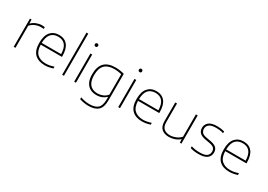

<svg xmlns="http://www.w3.org/2000/svg" viewBox="12 -1882 4440 3186"><g transform="rotate(30 2232.0 -289.0)"><path d="M98 0V-540H128L131 -466H135Q169.5 -502 221.8 -523Q274 -544 325 -544Q341 -544 353.8 -543Q366.5 -542 382 -539V-505Q368.5 -507.5 354.8 -508.2Q341 -509 325 -509Q295.5 -509 260.2 -500.2Q225 -491.5 191.2 -472.2Q157.5 -453 132 -422V0Z M692.5 9Q570.5 9 501.5 -58.5Q432.5 -126 432.5 -270Q432.5 -409.5 492.8 -478.8Q553 -548 656.5 -548Q761 -548 818.2 -478.5Q875.5 -409 875.5 -270V-255H468.5Q472 -133 531.8 -78.5Q591.5 -24 694.5 -24Q731.5 -24 769.5 -31.2Q807.5 -38.5 849.5 -52V-18Q808.5 -4.5 770 2.2Q731.5 9 692.5 9ZM656.5 -515Q569 -515 520.2 -460.5Q471.5 -406 468.5 -288H840.5Q837.5 -405 790.8 -460Q744 -515 656.5 -515Z M1026.5 0V-808H1060.5V0Z M1256.5 0V-540H1290.5V0ZM1273.5 -680Q1260 -680 1251.2 -688.5Q1242.5 -697 1242.5 -711Q1242.5 -725.5 1251.2 -734.2Q1260 -743 1273.5 -743Q1287 -743 1295.8 -734.2Q1304.5 -725.5 1304.5 -711Q1304.5 -697 1295.8 -688.5Q1287 -680 1273.5 -680Z M1658.5 230Q1621 230 1573.8 222.5Q1526.5 215 1487.5 201V167Q1535 182.5 1577 189.8Q1619 197 1659.5 197Q1767.5 197 1819 150.8Q1870.5 104.5 1870.5 -11V-63H1867.5Q1835.5 -30 1789 -10.5Q1742.5 9 1684.5 9Q1619 9 1566.5 -17.5Q1514 -44 1483.2 -103Q1452.5 -162 1452.5 -259Q1452.5 -548 1734.5 -548Q1820.5 -548 1904.5 -524V-14Q1904.5 117 1842.8 173.5Q1781 230 1658.5 230ZM1686.5 -24Q1737 -24 1785.8 -43.5Q1834.5 -63 1870.5 -107V-498Q1843.5 -505.5 1808 -510.2Q1772.5 -515 1730.5 -515Q1610.5 -515 1549.5 -454Q1488.5 -393 1488.5 -263Q1488.5 -174 1514.5 -121.8Q1540.5 -69.5 1585.2 -46.8Q1630 -24 1686.5 -24Z M2100.5 0V-540H2134.5V0ZM2117.5 -680Q2104 -680 2095.2 -688.5Q2086.5 -697 2086.5 -711Q2086.5 -725.5 2095.2 -734.2Q2104 -743 2117.5 -743Q2131 -743 2139.8 -734.2Q2148.5 -725.5 2148.5 -711Q2148.5 -697 2139.8 -688.5Q2131 -680 2117.5 -680Z M2556.5 9Q2434.5 9 2365.5 -58.5Q2296.5 -126 2296.5 -270Q2296.5 -409.5 2356.8 -478.8Q2417 -548 2520.5 -548Q2625 -548 2682.2 -478.5Q2739.5 -409 2739.5 -270V-255H2332.5Q2336 -133 2395.8 -78.5Q2455.5 -24 2558.5 -24Q2595.5 -24 2633.5 -31.2Q2671.5 -38.5 2713.5 -52V-18Q2672.5 -4.5 2634 2.2Q2595.5 9 2556.5 9ZM2520.5 -515Q2433 -515 2384.2 -460.5Q2335.5 -406 2332.5 -288H2704.5Q2701.5 -405 2654.8 -460Q2608 -515 2520.5 -515Z M3071.5 9Q2987 9 2934.2 -35.5Q2881.5 -80 2881.5 -185V-540H2915.5V-186Q2915.5 -96 2959.2 -60Q3003 -24 3072.5 -24Q3125 -24 3180 -45.2Q3235 -66.5 3277.5 -112V-540H3311.5V0H3281.5L3278.5 -64H3274.5Q3233.5 -28 3181 -9.5Q3128.5 9 3071.5 9Z M3641.5 9Q3597.5 9 3559.2 4Q3521 -1 3482.5 -13V-47Q3529 -33.5 3566.5 -28.8Q3604 -24 3644.5 -24Q3740 -24 3779.8 -54Q3819.5 -84 3819.5 -137Q3819.5 -181.5 3795 -206.2Q3770.5 -231 3703.5 -243L3620.5 -258Q3542.5 -272.5 3509 -308.2Q3475.5 -344 3475.5 -400Q3475.5 -463 3524.8 -505.5Q3574 -548 3686.5 -548Q3757.5 -548 3824.5 -529V-495Q3785 -506.5 3753.5 -510.8Q3722 -515 3686.5 -515Q3589 -515 3550.2 -482.8Q3511.5 -450.5 3511.5 -401Q3511.5 -363 3534 -334.5Q3556.5 -306 3622.5 -294L3705.5 -279Q3786 -265 3820.8 -231.5Q3855.5 -198 3855.5 -141Q3855.5 -73 3804 -32Q3752.5 9 3641.5 9Z M4227.5 9Q4105.5 9 4036.5 -58.5Q3967.5 -126 3967.5 -270Q3967.5 -409.5 4027.8 -478.8Q4088 -548 4191.5 -548Q4296 -548 4353.2 -478.5Q4410.5 -409 4410.5 -270V-255H4003.5Q4007 -133 4066.8 -78.5Q4126.5 -24 4229.5 -24Q4266.5 -24 4304.5 -31.2Q4342.5 -38.5 4384.5 -52V-18Q4343.5 -4.5 4305 2.2Q4266.5 9 4227.5 9ZM4191.5 -515Q4104 -515 4055.2 -460.5Q4006.5 -406 4003.5 -288H4375.5Q4372.5 -405 4325.8 -460Q4279 -515 4191.5 -515Z"/></g></svg>

Font: Encode Sans Expanded Expanded Thin
Style: Regular
Weight: 100
Width: 7
Designer: Multiple Designers
Foundry: Impallari Type
Version: Version 3.000; ttfautohint (v1.8.3) -l 8 -r 50 -G 200 -x 14 